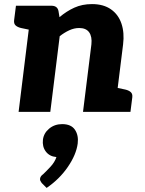

<svg xmlns="http://www.w3.org/2000/svg" viewBox="-20 -547 710 939"><path d="M71 0 135 -519H231Q261 -519 266 -493L271 -463Q305 -492 343.5 -509.5Q382 -527 430 -527Q486 -527 522.5 -501.5Q559 -476 574 -431.5Q589 -387 582 -330L541 0H386L427 -330Q431 -368 416 -389Q401 -410 367 -410Q343 -410 319 -399Q295 -388 272 -370L226 0ZM521 0 550 -118 593 -109Q610 -105 619.5 -96.5Q629 -88 627 -71L618 0ZM155 -519 126 -401 83 -410Q66 -414 56.5 -422.5Q47 -431 49 -448L58 -519ZM208 372 184 348Q180 342 177.5 337.5Q175 333 176 326Q178 314 191 305Q204 293 226 269.5Q248 246 256 221Q256 221 255.5 221Q255 221 255 221Q222 218 204 194Q186 170 190 136Q194 104 220.5 82Q247 60 284 60Q328 60 346.5 87.5Q365 115 360 155Q353 209 312 269Q271 329 208 372Z"/></svg>

Font: Aleo Black
Style: Italic
Weight: 900
Italic angle: -7°
Designer: Alessio Laiso
Foundry: Alessio Laiso
Version: Version 2.001;gftools[0.9.29]